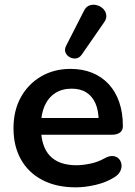

<svg xmlns="http://www.w3.org/2000/svg" viewBox="-20 -795 582 825"><path d="M306 10Q223 10 163 -21Q103 -52 70.5 -109Q38 -166 38 -244Q38 -320 69.5 -377Q101 -434 156.5 -466.5Q212 -499 283 -499Q335 -499 376.5 -482Q418 -465 447.5 -433Q477 -401 492.5 -355.5Q508 -310 508 -253Q508 -235 495.5 -225.5Q483 -216 460 -216H139V-288H420L404 -273Q404 -319 390.5 -350Q377 -381 351.5 -397.5Q326 -414 288 -414Q246 -414 216.5 -394.5Q187 -375 171.5 -339.5Q156 -304 156 -255V-248Q156 -166 194.5 -125.5Q233 -85 308 -85Q334 -85 366.5 -91.5Q399 -98 428 -114Q449 -126 465 -124.5Q481 -123 490.5 -113Q500 -103 502 -88.5Q504 -74 496.5 -59Q489 -44 471 -33Q436 -11 390.5 -0.5Q345 10 306 10ZM331 -560Q321 -546 307 -544Q293 -542 280 -549Q267 -556 261.5 -569Q256 -582 264 -598L340 -747Q349 -766 364 -771.5Q379 -777 395 -773Q411 -769 422.5 -758Q434 -747 436.5 -731.5Q439 -716 428 -700Z"/></svg>

Font: Nunito ExtraLight
Style: Bold
Weight: 700
Version: Version 3.602